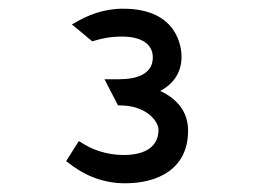

<svg xmlns="http://www.w3.org/2000/svg" viewBox="-20 -865 583 441"><path d="M220 -683 251 -623H254C317 -623 344 -586 344 -567C344 -529 315 -509 264 -509C224 -509 190 -522 166 -538L161 -541L132 -495L136 -492C168 -466 212 -444 267 -444C343 -444 412 -477 412 -565C412 -610 385 -639 348 -656C376 -671 397 -696 397 -735C397 -752 391 -845 263 -845C217 -845 181 -830 151 -812L145 -809L192 -770L195 -771C214 -777 235 -781 260 -781C303 -781 331 -765 331 -733C331 -696 296 -683 254 -683Z"/></svg>

Font: Charger Monospace
Style: Regular
Weight: 400
Designer: Jasper
Foundry: Cannot Into Space Fonts
Version: Version 0.980